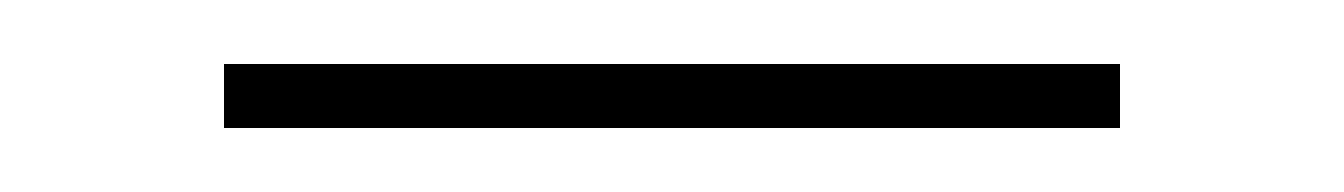

<svg xmlns="http://www.w3.org/2000/svg" viewBox="-20 -726 420 60"><path d="M50 -686V-706H330V-686Z"/></svg>

Font: Raleway Thin Thin
Style: Regular
Weight: 250
Version: Version 4.026